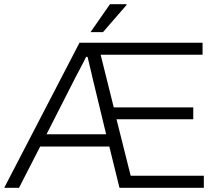

<svg xmlns="http://www.w3.org/2000/svg" viewBox="-21 -888 1042 908"><path d="M-1 0 355 -686H937V-629H455L517 -380H893V-324H530L597 -57H943V0H544L496 -195H169L69 0ZM199 -253H481L415 -526Q413 -537 410 -548.5Q407 -560 404 -572.5Q401 -585 398.5 -596.5Q396 -608 393 -619H386Q381 -608 375 -596.5Q369 -585 362.5 -572.5Q356 -560 350 -548.5Q344 -537 338 -526ZM407 -736 499 -868H577L578 -865L466 -736Z"/></svg>

Font: Archivo SemiBold ExtraLight
Style: Regular
Weight: 250
Version: Version 2.001